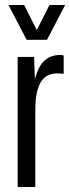

<svg xmlns="http://www.w3.org/2000/svg" viewBox="-20 -752 282 772"><path d="M51 -523H117L120 -439H122Q135 -487 159 -508.5Q183 -530 219 -531Q231 -531 236 -529V-455Q224 -457 211 -457Q164 -457 143 -420Q122 -383 122 -310V0H51ZM14 -732H77L128 -631L179 -732H242L169 -592H87Z"/></svg>

Font: Mona Sans Condensed
Style: Regular
Weight: 400
Width: 3
Designer: Deni Anggara
Foundry: GitHub
Version: Version 2.000